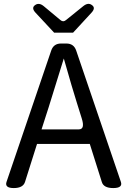

<svg xmlns="http://www.w3.org/2000/svg" viewBox="-20 -955 647 975"><path d="M227 -410 191 -298H380Q413 -298 395 -354Q378 -410 370 -434Q348 -503 304 -658Q273 -556 227 -410ZM13 -31 240 -698Q252 -734 290 -734H317Q355 -734 367 -698L594 -31Q604 0 555 0Q506 0 497 -31L436 -224H168L107 -31Q97 0 50 0Q3 0 13 -31ZM255 -789 160 -891Q138 -915 158 -929Q178 -944 203 -923L287 -853Q301 -841 315 -853L403 -924Q428 -944 447 -929Q467 -915 445 -891L351 -789Z"/></svg>

Font: Swei Gothic CJK TC Regular
Style: Regular
Weight: 400
Version: Version 2.129